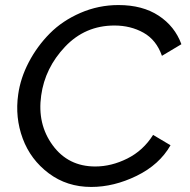

<svg xmlns="http://www.w3.org/2000/svg" viewBox="-20 -734 751 760"><path d="M341 6Q245 6 173 -48Q101 -102 70 -185.5Q39 -269 52 -360Q61 -425 94 -488Q127 -551 177 -601.5Q227 -652 298.5 -683Q370 -714 449 -714Q544 -714 608 -672Q672 -630 698 -559L621 -513Q599 -576 548 -604.5Q497 -633 433 -633Q317 -633 237.5 -549Q158 -465 143 -356Q127 -243 188.5 -159Q250 -75 357 -75Q421 -75 484 -106.5Q547 -138 586 -200L655 -159Q611 -82 521 -38Q431 6 341 6Z"/></svg>

Font: Raleway-v4020 Medium
Style: Italic
Weight: 500
Italic angle: -12°
Designer: Matt McInerney, Pablo Impallari, Rodrigo Fuenzalida
Foundry: Matt McInerney, Pablo Impallari, Rodrigo Fuenzalida
Version: Version 4.020;PS 004.020;hotconv 1.0.88;makeotf.lib2.5.64775